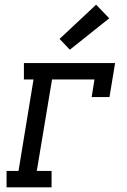

<svg xmlns="http://www.w3.org/2000/svg" viewBox="-20 -799 540 819"><path d="M8 0V-70H59L123 -460H82V-530H471L447 -385H371L383 -460H202L137 -70H200V0ZM278 -587 234 -633 390 -779 446 -721Z"/></svg>

Font: Iosevka Slab Oblique
Style: Regular
Weight: 400
Italic angle: -9°
Monospace: yes
Designer: Belleve Invis
Foundry: Belleve Invis
Version: Version 11.1.1; ttfautohint (v1.8.3)